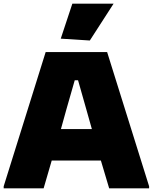

<svg xmlns="http://www.w3.org/2000/svg" viewBox="-25 -1023 830 1043"><path d="M-5 -11 223 -740H557L785 -11V0H568L523 -151H256L212 0H-5ZM474 -322 443 -432 399 -587H381L336 -430L306 -322ZM305 -813 368 -1003H592L463 -803Z"/></svg>

Font: Plata Sans Black
Style: Regular
Weight: 900
Designer: Pablo Impallari, Andres Torresi, & Cristiano Sobral
Foundry: Pablo Impallari, Andres Torresi, & Cristiano Sobral
Version: Version 1.00;December 28, 2019;FontCreator 12.0.0.2547 64-bi